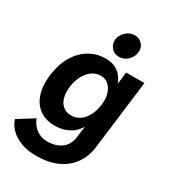

<svg xmlns="http://www.w3.org/2000/svg" viewBox="-235 -862 1096 1221"><g transform="rotate(30 313.0 -252.0)"><path d="M394 0 404 -79Q389 -52 364.5 -31.5Q340 -11 307 0.5Q274 12 232 12Q167 12 122 -20Q77 -52 57.5 -111.5Q38 -171 48 -253Q59 -337 94.5 -396.5Q130 -456 183.5 -488Q237 -520 303 -520Q345 -520 373.5 -506Q402 -492 420 -469.5Q438 -447 448 -419L459 -508H593L530 0Q521 71 483 124.5Q445 178 380.5 207.5Q316 237 225 237Q165 237 117 219.5Q69 202 37.5 171.5Q6 141 -6 102L111 29Q119 52 137 74Q155 96 182 109.5Q209 123 242 123Q306 123 346.5 91.5Q387 60 394 0ZM293 -96Q327 -97 355 -116Q383 -135 401.5 -170.5Q420 -206 426 -253Q432 -297 421.5 -332.5Q411 -368 388 -389Q365 -410 331 -410Q295 -410 266 -389Q237 -368 218.5 -332.5Q200 -297 194 -253Q188 -205 198 -169.5Q208 -134 232.5 -115Q257 -96 293 -96ZM367.4 -571Q333 -571 311.5 -596.5Q290 -622 293.6 -655.7Q299 -691 326.5 -716Q354 -741 388.2 -741Q424 -741 445.5 -716Q467 -691 461.6 -655.7Q458 -622 430.7 -596.5Q403.3 -571 367.4 -571Z"/></g></svg>

Font: Inclusive Sans
Style: Italic
Weight: 400
Italic angle: -7°
Designer: Olivia King
Foundry: Olivia King
Version: Version 2.004